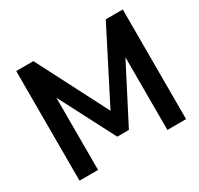

<svg xmlns="http://www.w3.org/2000/svg" viewBox="-155 -926 1156 1116"><g transform="rotate(-30 423.5 -368.0)"><path d="M201.2 0V-484.9L394.5 -111.8H472.7L666.5 -487.8V0H792V-735.8H677.7L436 -261.7L191.9 -735.8H76.7V0Z"/></g></svg>

Font: Winston SemiBold
Style: Regular
Weight: 600
Designer: Vernon Adams, Kim Jin-seong, David Berlow, Cristiano Sobral
Foundry: The Winston Project Authors
Version: Version 3.004